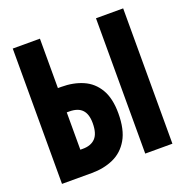

<svg xmlns="http://www.w3.org/2000/svg" viewBox="-119 -761 838 869"><g transform="rotate(-20 300.0 -326.0)"><path d="M34.1 0V-651.8H165V-413.8H180.7Q239.4 -413.8 285.2 -393.7Q331 -373.7 357 -329.4Q383.1 -285.1 383.1 -213.4Q383.1 -134.8 355.8 -88.1Q328.6 -41.4 282.1 -20.7Q235.6 0 178.1 0ZM165 -117H177.7Q216.6 -117 237.7 -139.1Q258.8 -161.2 258.8 -211.4Q258.8 -254.8 238.6 -275.8Q218.5 -296.8 177 -296.8H165ZM435 0V-651.8H565.9V0Z"/></g></svg>

Font: Source Code Pro ExtraLight
Style: Regular
Weight: 200
Monospace: yes
Designer: Paul D. Hunt, Teo Tuominen
Foundry: Adobe
Version: Version 1.026;hotconv 1.1.0;makeotfexe 2.6.0